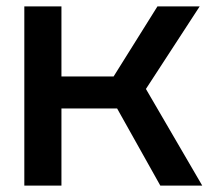

<svg xmlns="http://www.w3.org/2000/svg" viewBox="-20 -580 660 600"><path d="M56 0V-560H172V-341H335L472 -560H604L436 -302L612 0H481L346 -241H172V0Z"/></svg>

Font: Tektur Medium
Style: Regular
Weight: 500
Designer: Adam Jagosz
Foundry: Adam Jagosz
Version: Version 1.005;gftools[0.9.30]